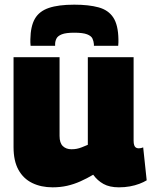

<svg xmlns="http://www.w3.org/2000/svg" viewBox="-20 -792 650 822"><path d="M205 10Q156 10 118 -8.5Q80 -27 59 -65Q38 -103 38 -162V-547H235V-210Q235 -180 249 -166.5Q263 -153 286 -153Q298 -153 308.5 -155Q319 -157 330.5 -161.5Q342 -166 356 -172V-547H552V-190Q552 -178 554.5 -170.5Q557 -163 562 -160Q567 -157 574 -157Q584 -157 593 -161L608 -20Q595 -12 576.5 -5Q558 2 536 6Q514 10 489 10Q449 10 423 -4.5Q397 -19 379 -44Q352 -28 324 -15.5Q296 -3 267 3.5Q238 10 205 10ZM298 -772Q360 -772 402 -760.5Q444 -749 465 -717Q486 -685 487 -624Q487 -617 487 -610Q487 -603 486 -596H382Q382 -597 382 -598.5Q382 -600 382 -603Q381 -615 376 -626.5Q371 -638 353 -645Q335 -652 298 -652Q262 -652 244.5 -645Q227 -638 221.5 -626.5Q216 -615 216 -603Q216 -600 216 -598.5Q216 -597 216 -596H111Q110 -603 110 -610Q110 -617 110 -624Q111 -680 129.5 -712Q148 -744 189 -758Q230 -772 298 -772Z"/></svg>

Font: Georama ExtraBold
Style: Regular
Weight: 800
Designer: Jean-Baptiste Levee
Foundry: Production Type
Version: Version 1.001